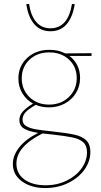

<svg xmlns="http://www.w3.org/2000/svg" viewBox="-20 -662 509 971"><path d="M443 -379H331Q357 -360 371 -331.5Q385 -303 385 -268Q385 -226 364.5 -192Q344 -158 308 -138.5Q272 -119 227 -119Q190 -119 161 -132Q125 -111 109.5 -94.5Q94 -78 94 -57Q94 -36 111.5 -25Q129 -14 158.5 -8.5Q188 -3 248 3Q321 11 358.5 19.5Q396 28 416.5 48Q437 68 437 106Q437 154 407 196Q377 238 324.5 263.5Q272 289 209 289Q138 289 91.5 255.5Q45 222 45 167Q45 124 77.5 83Q110 42 173 10Q126 3 102 -11.5Q78 -26 78 -55Q78 -78 94.5 -97Q111 -116 147 -138Q113 -157 93 -190.5Q73 -224 73 -265Q73 -328 117.5 -369Q162 -410 230 -410Q276 -410 310 -392L443 -393ZM229 -397Q168 -397 129 -360Q90 -323 90 -266Q90 -209 129 -171Q168 -133 228 -133Q289 -133 328.5 -171.5Q368 -210 368 -267Q368 -324 329 -360.5Q290 -397 229 -397ZM243 18Q208 14 195 13Q63 79 63 165Q63 216 103.5 245.5Q144 275 211 275Q269 275 317 251.5Q365 228 392.5 189.5Q420 151 420 108Q420 75 401.5 58Q383 41 348.5 33.5Q314 26 243 18ZM113 -641 127 -642Q136 -582 163.5 -550.5Q191 -519 235 -519Q324 -519 344 -642L358 -641Q347 -574 316.5 -539Q286 -504 235 -504Q185 -504 154 -539Q123 -574 113 -641Z"/></svg>

Font: Ysabeau Thin
Style: Regular
Weight: 200
Designer: Christian Thalmann (Catharsis Fonts)
Version: Version 0.003